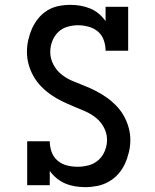

<svg xmlns="http://www.w3.org/2000/svg" viewBox="-20 -763 640 791"><path d="M331 8Q310 8 289 4.5Q268 1 249 -7Q230 -15 213.5 -28.5Q197 -42 185 -59V0H92V-181H185Q185 -159 192.5 -137.5Q200 -116 217 -101.5Q234 -87 255.5 -81.5Q277 -76 300 -76Q323 -76 345.5 -82Q368 -88 385.5 -103.5Q403 -119 412 -141.5Q421 -164 421 -187Q421 -213 408.5 -237Q396 -261 375.5 -277.5Q355 -294 331 -304.5Q307 -315 282.5 -325Q258 -335 234.5 -346.5Q211 -358 189.5 -373Q168 -388 149.5 -407Q131 -426 118 -449Q105 -472 98 -497.5Q91 -523 91 -550Q91 -574 96.5 -598.5Q102 -623 112 -645.5Q122 -668 138 -687.5Q154 -707 175 -720Q196 -733 220.5 -738Q245 -743 270 -743Q291 -743 311.5 -739.5Q332 -736 351.5 -728Q371 -720 387 -706.5Q403 -693 415 -676V-735H508V-554H415Q415 -576 407.5 -597.5Q400 -619 383.5 -633Q367 -647 345 -653Q323 -659 301 -659Q279 -659 257 -652.5Q235 -646 219 -630Q203 -614 195 -592.5Q187 -571 187 -549Q187 -522 199.5 -498Q212 -474 232 -457.5Q252 -441 276.5 -430.5Q301 -420 325.5 -410.5Q350 -401 373.5 -389Q397 -377 418.5 -362Q440 -347 458.5 -328Q477 -309 490 -286Q503 -263 510 -237.5Q517 -212 517 -186Q517 -161 511 -136Q505 -111 494.5 -88Q484 -65 467 -46Q450 -27 428 -14.5Q406 -2 381 3Q356 8 331 8Z"/></svg>

Font: Iosevka Slab Medium Extended
Style: Regular
Weight: 500
Width: 7
Monospace: yes
Designer: Belleve Invis
Foundry: Belleve Invis
Version: Version 11.1.1; ttfautohint (v1.8.3)